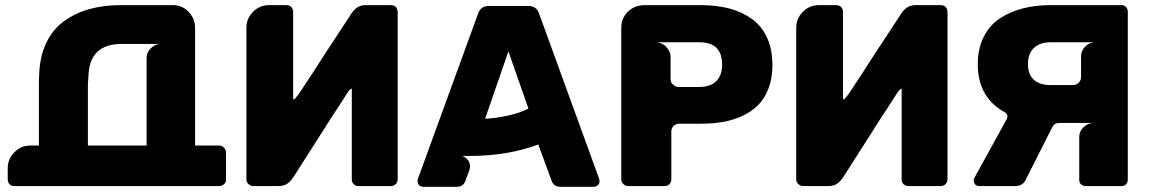

<svg xmlns="http://www.w3.org/2000/svg" viewBox="-20 -720 4436 740"><path d="M851.1 -132.8V-26.9Q851.1 -16.6 842.8 -9.8Q835.9 -2.9 825.2 -2.9H35.2Q22.5 -2.9 17.1 -9.8Q9.8 -17.1 9.8 -28.8V-71.8Q9.8 -107.4 35.6 -133.3Q61.5 -159.2 97.2 -159.2H129.9V-395Q129.9 -419.4 130.9 -428.2Q132.3 -498.5 157 -551.8Q181.6 -605 224.9 -637Q268.1 -668.9 323.2 -684.6Q378.4 -700.2 444.8 -700.2H649.9Q684.1 -698.7 708 -673.1Q731.9 -647.5 731.9 -612.8V-159.2H825.2Q835 -159.2 843 -150.9Q851.1 -142.6 851.1 -132.8ZM318.8 -394V-159.2H544.9V-497.1Q544.9 -518.6 562 -534.7Q579.1 -550.8 600.1 -550.8H450.2Q323.7 -550.8 320.8 -425.8Q320.3 -420.9 319.8 -410.2Q319.3 -399.4 318.8 -394Z M1505.9 -692.9Q1512.7 -684.6 1512.7 -673.8V-28.8Q1512.7 -19.5 1505.9 -11.2Q1497.6 -2.9 1487.8 -2.9H1361.8Q1351.1 -2.9 1343.5 -10Q1335.9 -17.1 1335.9 -27.8V-378.9Q1327.1 -375.5 1316.9 -358.9Q1312 -350.6 1292 -319.8Q1287.6 -312.5 1276.6 -296.4Q1265.6 -280.3 1259.8 -271Q1230 -223.1 1214.8 -200.2Q1176.8 -140.6 1108.9 -34.2Q1096.2 -17.1 1084 -10Q1071.8 -2.9 1051.8 -2.9H955.1Q945.8 -2.9 937.7 -10.7Q929.7 -18.6 929.7 -27.8V-612.8Q929.7 -648.9 955.3 -674.6Q981 -700.2 1016.6 -700.2H1084L1090.8 -699.2Q1099.1 -697.8 1104.5 -690.7Q1109.9 -683.6 1109.9 -674.8V-341.8Q1109.9 -336.9 1114.7 -336.9L1131.8 -357.9L1189 -444.8Q1228 -505.9 1234.9 -516.1Q1306.6 -625.5 1324.7 -652.8L1335 -668.9Q1347.7 -686 1359.6 -693.1Q1371.6 -700.2 1391.6 -700.2H1487.8Q1498.5 -700.2 1505.9 -692.9Z M1595.7 -5.9Q1589.4 -13.7 1589.4 -21Q1589.4 -28.8 1590.3 -29.8L1822.8 -668Q1833 -696.8 1862.3 -696.8H2017.6Q2047.4 -696.8 2057.6 -668L2289.6 -29.8Q2290.5 -28.8 2290.5 -21Q2290.5 -12.7 2284.2 -6.3Q2277.8 0 2269.5 0H2140.6Q2114.7 0 2106.4 -22L2054.7 -163.1Q1936 -119.1 1793.5 -119.1H1759.8Q1773.9 -116.7 1785.6 -100.1Q1796.4 -82.5 1787.6 -60.1L1773.4 -22Q1765.1 0 1739.7 0H1610.4Q1603 0 1595.7 -5.9ZM2016.6 -301.8 1939.5 -522 1849.6 -262.2Q1893.1 -264.6 1939 -274.7Q1984.9 -284.7 2016.6 -301.8Z M2957 -469.2Q2957 -419.4 2942.4 -380.4Q2927.7 -341.3 2902.6 -315.7Q2877.4 -290 2841.6 -273.4Q2805.7 -256.8 2766.4 -250Q2727.1 -243.2 2681.2 -243.2H2597.2Q2584.5 -243.2 2575.9 -234.4Q2567.4 -225.6 2567.4 -212.9V-27.8Q2567.4 -17.6 2560.1 -10.3Q2552.7 -2.9 2542.5 -2.9H2399.4Q2390.1 -2.9 2382.3 -10.7Q2374.5 -18.6 2374.5 -27.8V-612.8Q2374.5 -641.6 2389.4 -662.8Q2404.3 -684.1 2431.2 -694.8Q2449.2 -700.2 2461.4 -700.2H2681.2Q2741.7 -700.2 2790.8 -687.3Q2839.8 -674.3 2877.7 -647.2Q2915.5 -620.1 2936.3 -575Q2957 -529.8 2957 -469.2ZM2763.2 -470.2Q2763.2 -557.1 2676.3 -557.1H2507.3Q2515.1 -557.1 2525.4 -554.2Q2536.6 -549.3 2544.4 -543Q2564.5 -522.9 2564.5 -502V-416Q2564.5 -400.9 2574.2 -394Q2583.5 -384.8 2595.2 -384.8H2676.3Q2717.3 -384.8 2740.2 -407Q2763.2 -429.2 2763.2 -470.2Z M3625 -692.9Q3631.8 -684.6 3631.8 -673.8V-28.8Q3631.8 -19.5 3625 -11.2Q3616.7 -2.9 3606.9 -2.9H3481Q3470.2 -2.9 3462.6 -10Q3455.1 -17.1 3455.1 -27.8V-378.9Q3446.3 -375.5 3436 -358.9Q3431.2 -350.6 3411.1 -319.8Q3406.7 -312.5 3395.8 -296.4Q3384.8 -280.3 3378.9 -271Q3349.1 -223.1 3334 -200.2Q3295.9 -140.6 3228 -34.2Q3215.3 -17.1 3203.1 -10Q3190.9 -2.9 3170.9 -2.9H3074.2Q3064.9 -2.9 3056.9 -10.7Q3048.8 -18.6 3048.8 -27.8V-612.8Q3048.8 -648.9 3074.5 -674.6Q3100.1 -700.2 3135.7 -700.2H3203.1L3210 -699.2Q3218.3 -697.8 3223.6 -690.7Q3229 -683.6 3229 -674.8V-341.8Q3229 -336.9 3233.9 -336.9L3251 -357.9L3308.1 -444.8Q3347.2 -505.9 3354 -516.1Q3425.8 -625.5 3443.8 -652.8L3454.1 -668.9Q3466.8 -686 3478.8 -693.1Q3490.7 -700.2 3510.7 -700.2H3606.9Q3617.7 -700.2 3625 -692.9Z M4319.8 -692.9Q4326.7 -686 4326.7 -674.8V-27.8Q4326.7 -16.6 4319.8 -9.8Q4315.9 -4.4 4304.7 -2.9H4165.5Q4153.3 -2.9 4146.5 -9.8Q4139.6 -15.1 4139.6 -27.8V-192.9Q4139.6 -214.4 4156.7 -230.2Q4173.8 -246.1 4194.8 -246.1H4062.5Q4043.9 -246.1 4035.6 -230L3934.6 -29.8Q3922.9 -2.9 3893.6 -2.9H3753.9Q3744.6 -2.9 3738.8 -8.8Q3732.9 -16.1 3732.9 -23.9Q3732.9 -29.3 3735.8 -35.2L3860.8 -262.2Q3862.8 -268.1 3862.8 -272.9Q3862.8 -279.3 3854.5 -286.1Q3748.5 -343.8 3748.5 -472.2Q3748.5 -532.7 3771.5 -578.1Q3794.4 -623.5 3834.2 -649.4Q3874 -675.3 3922.6 -687.7Q3971.2 -700.2 4027.8 -700.2H4301.8Q4314 -700.2 4319.8 -692.9ZM4200.7 -557.1H4028.8Q3988.3 -557.1 3965.1 -535.4Q3941.9 -513.7 3941.9 -473.1Q3941.9 -432.6 3964.8 -412.4Q3987.8 -392.1 4028.8 -392.1H4115.7Q4128.4 -392.1 4137.5 -401.1Q4146.5 -410.2 4146.5 -422.9V-502.9Q4146.5 -524.4 4162.8 -540.8Q4179.2 -557.1 4200.7 -557.1Z"/></svg>

Font: Cunia
Style: Bold
Weight: 700
Designer: Alejo Bergmann, Denis Ignatov
Foundry: Hubert & Fischer
Version: Version 1.00 February 21, 2019, initial release